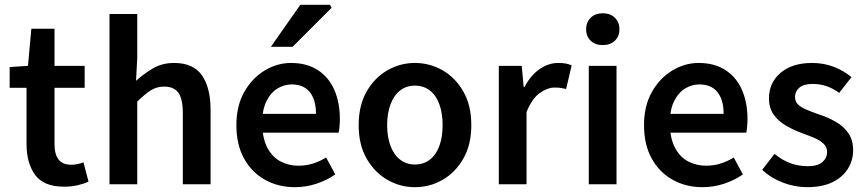

<svg xmlns="http://www.w3.org/2000/svg" viewBox="-20 -764 3587 796"><path d="M246 10Q161 10 125.5 -39Q90 -88 90 -167V-400H20V-486L96 -491L110 -645H206V-491H331V-400H206V-167Q206 -124 223 -102.5Q240 -81 275 -81Q288 -81 301 -83.5Q314 -86 326 -91L347 -11Q328 -2 302 4Q276 10 246 10Z M434 0V-706H549V-524L544 -429Q576 -458 614 -480.5Q652 -503 702 -503Q781 -503 817 -452Q853 -401 853 -308V0H738V-293Q738 -354 719.5 -379.5Q701 -405 661 -405Q629 -405 604.5 -389Q580 -373 549 -343V0Z M1202 12Q1134 12 1079 -18.5Q1024 -49 992 -106.5Q960 -164 960 -245Q960 -325 992.5 -382.5Q1025 -440 1077 -471.5Q1129 -503 1186 -503Q1252 -503 1297.5 -473.5Q1343 -444 1366 -391.5Q1389 -339 1389 -270Q1389 -254 1387.5 -238.5Q1386 -223 1384 -214H1048L1046 -292H1290Q1290 -350 1264.5 -382Q1239 -414 1189 -414Q1159 -414 1131 -397.5Q1103 -381 1084.5 -344Q1066 -307 1067 -246Q1069 -186 1090 -148.5Q1111 -111 1144.5 -94Q1178 -77 1217 -77Q1249 -77 1277.5 -86Q1306 -95 1332 -111L1370 -41Q1336 -17 1292.5 -2.5Q1249 12 1202 12ZM1103 -570 1225 -744H1348L1355 -732L1193 -570Z M1700 12Q1639 12 1586 -18.5Q1533 -49 1500 -106.5Q1467 -164 1467 -245Q1467 -327 1500 -384.5Q1533 -442 1586 -472.5Q1639 -503 1700 -503Q1762 -503 1815 -472.5Q1868 -442 1901 -384.5Q1934 -327 1934 -245Q1934 -164 1901 -106.5Q1868 -49 1815 -18.5Q1762 12 1700 12ZM1700 -82Q1736 -82 1762 -102Q1788 -122 1801.5 -159Q1815 -196 1815 -245Q1815 -294 1801.5 -331.5Q1788 -369 1762 -389Q1736 -409 1700 -409Q1665 -409 1639 -389Q1613 -369 1599 -331.5Q1585 -294 1585 -245Q1585 -196 1599 -159Q1613 -122 1639 -102Q1665 -82 1700 -82Z M2048 0V-491H2143L2151 -404H2155Q2180 -452 2217 -477.5Q2254 -503 2294 -503Q2313 -503 2326 -500.5Q2339 -498 2350 -493L2327 -395Q2315 -398 2305 -399.5Q2295 -401 2279 -401Q2250 -401 2218 -378.5Q2186 -356 2163 -300V0Z M2421 0V-491H2536V0ZM2479 -577Q2448 -577 2429 -595Q2410 -613 2410 -643Q2410 -672 2429 -690.5Q2448 -709 2479 -709Q2510 -709 2529 -690.5Q2548 -672 2548 -643Q2548 -613 2529 -595Q2510 -577 2479 -577Z M2892 12Q2824 12 2769 -18.5Q2714 -49 2682 -106.5Q2650 -164 2650 -245Q2650 -325 2682.5 -382.5Q2715 -440 2767 -471.5Q2819 -503 2876 -503Q2942 -503 2987.5 -473.5Q3033 -444 3056 -391.5Q3079 -339 3079 -270Q3079 -254 3077.5 -238.5Q3076 -223 3074 -214H2738L2736 -292H2980Q2980 -350 2954.5 -382Q2929 -414 2879 -414Q2849 -414 2821 -397.5Q2793 -381 2774.5 -344Q2756 -307 2757 -246Q2759 -186 2780 -148.5Q2801 -111 2834.5 -94Q2868 -77 2907 -77Q2939 -77 2967.5 -86Q2996 -95 3022 -111L3060 -41Q3026 -17 2982.5 -2.5Q2939 12 2892 12Z M3326 12Q3275 12 3225.5 -7Q3176 -26 3140 -60L3191 -126Q3224 -99 3258 -87Q3292 -75 3329 -75Q3370 -75 3389.5 -92Q3409 -109 3409 -134Q3409 -154 3394.5 -168Q3380 -182 3356.5 -192Q3333 -202 3305 -212Q3270 -225 3238 -243.5Q3206 -262 3187 -289.5Q3168 -317 3168 -356Q3168 -421 3216 -462Q3264 -503 3347 -503Q3396 -503 3438 -486.5Q3480 -470 3510 -444L3459 -379Q3433 -398 3406 -407Q3379 -416 3349 -416Q3312 -416 3294 -400.5Q3276 -385 3276 -362Q3276 -344 3287.5 -332Q3299 -320 3321 -310.5Q3343 -301 3374 -290Q3412 -278 3445 -259Q3478 -240 3497.5 -211.5Q3517 -183 3517 -141Q3517 -99 3495 -64Q3473 -29 3431 -8.5Q3389 12 3326 12Z"/></svg>

Font: Mada SemiBold
Style: Regular
Weight: 600
Designer: Khaled Hosny
Version: Version 1.5